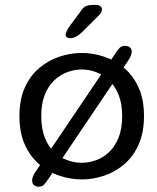

<svg xmlns="http://www.w3.org/2000/svg" viewBox="-20 -696 618 756"><path d="M472.5 -515.5Q482.5 -515.5 490.5 -510Q498.5 -504.5 498.5 -492.5Q498.5 -486 495.8 -478.2Q493 -470.5 486.5 -460L172.5 5.5Q160.5 24 152.8 31.5Q145 39 131.5 39Q122 39 114.2 33.2Q106.5 27.5 106.5 15Q106.5 0.5 118.5 -17.5L431.5 -481.5Q443.5 -500.5 451.5 -508Q459.5 -515.5 472.5 -515.5ZM302 10.5Q258.5 10.5 215 -3.8Q171.5 -18 135.5 -48.2Q99.5 -78.5 78 -126Q56.5 -173.5 56.5 -239Q56.5 -304.5 78 -351.8Q99.5 -399 135.5 -429Q171.5 -459 215 -473.2Q258.5 -487.5 302 -487.5Q345.5 -487.5 388.8 -473.2Q432 -459 468 -429Q504 -399 525.5 -351.8Q547 -304.5 547 -239Q547 -173.5 525.5 -126Q504 -78.5 468 -48.2Q432 -18 388.8 -3.8Q345.5 10.5 302 10.5ZM302 -55Q330 -55 358 -65Q386 -75 409.2 -96.8Q432.5 -118.5 446.8 -153.8Q461 -189 461 -239Q461 -288.5 446.8 -323.2Q432.5 -358 409.2 -380Q386 -402 358 -412.2Q330 -422.5 302 -422.5Q274 -422.5 245.8 -412.2Q217.5 -402 194 -380Q170.5 -358 156.5 -323.2Q142.5 -288.5 142.5 -239Q142.5 -189 156.5 -153.8Q170.5 -118.5 194 -96.8Q217.5 -75 245.8 -65Q274 -55 302 -55ZM256 -545.5Q250.5 -545.5 244.5 -548.5Q238.5 -551.5 238.5 -559.5Q238.5 -570 253 -591.5L294 -646.5Q305.5 -665 316 -670.8Q326.5 -676.5 346.5 -676.5H358Q368.5 -676.5 375 -671.8Q381.5 -667 381.5 -658.5Q381.5 -646.5 367.5 -633.5L301 -567.5Q288 -555.5 276.8 -550.5Q265.5 -545.5 256 -545.5Z"/></svg>

Font: Sono
Style: Regular
Weight: 400
Designer: Tyler Finck
Foundry: Tyler Finck
Version: Version 2.112